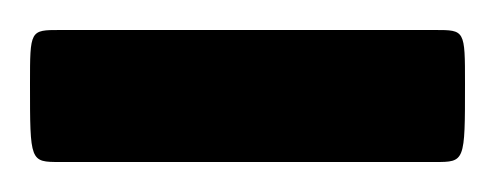

<svg xmlns="http://www.w3.org/2000/svg" viewBox="-40 -108 330 128"><path d="M0 0C-20 0 -20 0 -20 -52C-20 -88 -20 -88 0 -88C78 -88 172 -88 250 -88C270 -88 270 -88 270 -52C270 0 270 0 250 0C172 0 78 0 0 0Z"/></svg>

Font: DigitalKhatt Madina Quranic
Style: Regular
Weight: 400
Designer: Amine Anane
Version: Version 0.1